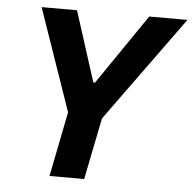

<svg xmlns="http://www.w3.org/2000/svg" viewBox="-51 -749 803 800"><g transform="rotate(5 350.5 -349.0)"><path d="M330 0H185L239 -271L91 -698H239L333 -404H340L541 -698H701L382 -258Z"/></g></svg>

Font: IBM Plex Sans
Style: Bold Italic
Weight: 700
Italic angle: -11.31°
Designer: Mike Abbink, Paul van der Laan, Pieter van Rosmalen
Foundry: Bold Monday
Version: Version 3.201